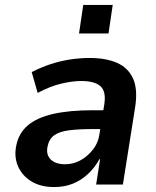

<svg xmlns="http://www.w3.org/2000/svg" viewBox="-20 -745 630 775"><path d="M198 10Q144 10 106.5 -13Q69 -36 52.5 -74.5Q36 -113 46 -159Q56 -208 92.5 -239Q129 -270 194 -285Q259 -300 355 -300H415L405 -224H353Q297 -224 258.5 -219Q220 -214 199 -199Q178 -184 172 -154Q165 -121 184.5 -101.5Q204 -82 243 -82Q275 -82 304 -97.5Q333 -113 355 -141Q377 -169 382 -207L401 -324Q409 -376 385.5 -397Q362 -418 308 -418Q272 -418 227.5 -407.5Q183 -397 132 -370L108 -454Q147 -474 185.5 -486.5Q224 -499 263.5 -505Q303 -511 342 -511Q408 -511 453 -491Q498 -471 517.5 -427Q537 -383 525 -309L476 0H368L384 -102H381Q363 -69 336 -43.5Q309 -18 275 -4Q241 10 198 10ZM299 -610 316 -725H435L418 -610Z"/></svg>

Font: Nunito Sans 7pt SemiCondensed
Style: Bold Italic
Weight: 700
Width: 4
Italic angle: -9°
Designer: Vernon Adams
Foundry: Vernon Adams
Version: Version 3.101;gftools[0.9.27]